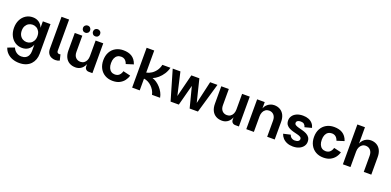

<svg xmlns="http://www.w3.org/2000/svg" viewBox="5 -1916 6823 3351"><g transform="rotate(20 3417.0 -241.0)"><path d="M327 271Q260 271 202 250.5Q144 230 102 189Q60 148 41 89L167 42Q187 92 229 121.5Q271 151 324 151Q369 151 401 133Q433 115 450.5 80.5Q468 46 468 -2V-122Q447 -61 398 -27Q349 7 283 7Q210 7 153.5 -29.5Q97 -66 65 -130.5Q33 -195 33 -277Q33 -360 65 -424Q97 -488 153.5 -524.5Q210 -561 283 -561Q349 -561 398 -527Q447 -493 468 -433V-554H610V-4Q610 54 592 103.5Q574 153 539 190.5Q504 228 451 249.5Q398 271 327 271ZM323 -116Q361 -116 394 -134.5Q427 -153 447.5 -189.5Q468 -226 468 -277Q468 -329 447.5 -365Q427 -401 394 -419.5Q361 -438 323 -438Q285 -438 251.5 -419.5Q218 -401 197.5 -365Q177 -329 177 -277Q177 -226 197.5 -189.5Q218 -153 251.5 -134.5Q285 -116 323 -116Z M747 -149V-740H888V-158Q888 -136 901 -125Q914 -114 932 -114Q945 -114 954 -118L980 -11Q945 7 900 7Q863 7 827.5 -8.5Q792 -24 769.5 -58.5Q747 -93 747 -149Z M1448 -75V-554H1590V0H1523Q1489 0 1468.5 -20.5Q1448 -41 1448 -75ZM1276 7Q1210 7 1161.5 -21Q1113 -49 1087 -102Q1061 -155 1061 -230V-554H1201V-254Q1201 -187 1235 -150.5Q1269 -114 1324 -114Q1362 -114 1390 -133.5Q1418 -153 1433 -187Q1448 -221 1448 -264L1470 -235Q1467 -152 1439.5 -98Q1412 -44 1369.5 -18.5Q1327 7 1276 7ZM1231 -620Q1203 -620 1184 -639.5Q1165 -659 1165 -686Q1165 -715 1184.5 -734Q1204 -753 1231 -753Q1260 -753 1279 -733.5Q1298 -714 1298 -686Q1298 -658 1278.5 -639Q1259 -620 1231 -620ZM1417 -620Q1389 -620 1370 -639.5Q1351 -659 1351 -686Q1351 -715 1370 -734Q1389 -753 1417 -753Q1445 -753 1464.5 -733.5Q1484 -714 1484 -686Q1484 -658 1465 -639Q1446 -620 1417 -620Z M1965 7Q1885 7 1823 -28Q1761 -63 1726 -127.5Q1691 -192 1691 -278Q1691 -364 1725.5 -427.5Q1760 -491 1822 -526Q1884 -561 1965 -561Q2009 -561 2048.5 -552Q2088 -543 2120 -523.5Q2152 -504 2177 -471.5Q2202 -439 2218 -391L2082 -348Q2067 -394 2037.5 -418Q2008 -442 1964 -442Q1925 -442 1896 -423Q1867 -404 1851 -367.5Q1835 -331 1835 -278Q1835 -225 1851 -188Q1867 -151 1896 -131.5Q1925 -112 1964 -112Q2015 -112 2045.5 -141.5Q2076 -171 2087 -217L2224 -185Q2211 -134 2177.5 -90Q2144 -46 2092 -19.5Q2040 7 1965 7Z M2328 0V-740H2469V-330Q2519 -340 2564 -369.5Q2609 -399 2642 -446Q2675 -493 2688 -554H2838Q2822 -490 2786.5 -435Q2751 -380 2704 -339Q2657 -298 2606 -278Q2645 -267 2684 -240.5Q2723 -214 2757 -176.5Q2791 -139 2815 -94Q2839 -49 2847 0H2697Q2687 -46 2664 -83.5Q2641 -121 2610.5 -149.5Q2580 -178 2543.5 -196Q2507 -214 2469 -218V0Z M2880 -554H3023L3140 -45H3098L3226 -554H3375L3501 -45H3459L3575 -554H3711L3550 0H3396L3275 -469H3319L3195 0H3042Z M4169 -75V-554H4311V0H4244Q4210 0 4189.5 -20.5Q4169 -41 4169 -75ZM3997 7Q3931 7 3882.5 -21Q3834 -49 3808 -102Q3782 -155 3782 -230V-554H3922V-254Q3922 -187 3956 -150.5Q3990 -114 4045 -114Q4083 -114 4111 -133.5Q4139 -153 4154 -187Q4169 -221 4169 -264L4191 -235Q4188 -152 4160.5 -98Q4133 -44 4090.5 -18.5Q4048 7 3997 7Z M4448 0V-554H4589V-437Q4602 -474 4629 -502Q4656 -530 4692 -545.5Q4728 -561 4766 -561Q4829 -561 4876.5 -533Q4924 -505 4950 -452.5Q4976 -400 4976 -326V0H4836V-300Q4836 -366 4802 -403.5Q4768 -441 4713 -441Q4676 -441 4648 -421.5Q4620 -402 4604.5 -368Q4589 -334 4589 -290V0Z M5312 7Q5252 7 5204 -12.5Q5156 -32 5124 -67Q5092 -102 5079 -145L5211 -175Q5220 -142 5247 -122.5Q5274 -103 5310 -103Q5352 -103 5373.5 -119Q5395 -135 5395 -159Q5395 -184 5372.5 -197.5Q5350 -211 5314.5 -219.5Q5279 -228 5239 -238.5Q5199 -249 5163 -266.5Q5127 -284 5104.5 -314.5Q5082 -345 5082 -396Q5082 -441 5108.5 -479Q5135 -517 5184 -539Q5233 -561 5301 -561Q5360 -561 5405 -543Q5450 -525 5479 -491.5Q5508 -458 5519 -413L5391 -379Q5382 -414 5359.5 -432.5Q5337 -451 5297 -451Q5259 -451 5239 -436.5Q5219 -422 5219 -398Q5219 -373 5241.5 -359.5Q5264 -346 5299.5 -336.5Q5335 -327 5375 -316.5Q5415 -306 5450.5 -288Q5486 -270 5508.5 -239Q5531 -208 5531 -157Q5531 -112 5504 -74.5Q5477 -37 5428 -15Q5379 7 5312 7Z M5879 7Q5799 7 5737 -28Q5675 -63 5640 -127.5Q5605 -192 5605 -278Q5605 -364 5639.5 -427.5Q5674 -491 5736 -526Q5798 -561 5879 -561Q5923 -561 5962.5 -552Q6002 -543 6034 -523.5Q6066 -504 6091 -471.5Q6116 -439 6132 -391L5996 -348Q5981 -394 5951.5 -418Q5922 -442 5878 -442Q5839 -442 5810 -423Q5781 -404 5765 -367.5Q5749 -331 5749 -278Q5749 -225 5765 -188Q5781 -151 5810 -131.5Q5839 -112 5878 -112Q5929 -112 5959.5 -141.5Q5990 -171 6001 -217L6138 -185Q6125 -134 6091.5 -90Q6058 -46 6006 -19.5Q5954 7 5879 7Z M6242 0V-740H6383V-437Q6396 -474 6423 -502Q6450 -530 6486 -545.5Q6522 -561 6560 -561Q6623 -561 6670.5 -533Q6718 -505 6744 -452.5Q6770 -400 6770 -326V0H6630V-299Q6630 -365 6596 -403Q6562 -441 6507 -441Q6470 -441 6442 -421Q6414 -401 6398.5 -367Q6383 -333 6383 -289V0Z"/></g></svg>

Font: Parkinsans Light SemiBold
Style: Regular
Weight: 600
Version: Version 1.000